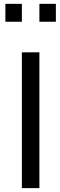

<svg xmlns="http://www.w3.org/2000/svg" viewBox="-20 -970 308 990"><path d="M7.8 -857.9V-950.2H92.8V-857.9ZM92.8 0V-700.2H183.1V0ZM183.1 -857.9V-950.2H268.1V-857.9Z"/></svg>

Font: Carme
Style: Regular
Weight: 400
Version: 1.000